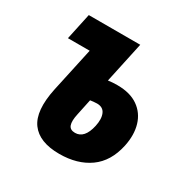

<svg xmlns="http://www.w3.org/2000/svg" viewBox="-133 -667 778 795"><g transform="rotate(30 256.0 -269.5)"><path d="M251 10Q155 10 116 -43.5Q77 -97 101 -211L147 -423H43L70 -549H316L274 -354Q294 -357 318 -357Q379 -357 417 -330.5Q455 -304 468.5 -258.5Q482 -213 470 -156Q452 -72 394.5 -31Q337 10 251 10ZM235 -170Q227 -134 233.5 -116Q240 -98 264 -98Q309 -98 324 -166Q332 -203 322 -226Q312 -249 283 -249Q274 -249 266 -248Q258 -247 251 -246Z"/></g></svg>

Font: Noto Sans ExtraCondensed ExtraBold
Style: Italic
Weight: 800
Width: 2
Italic angle: -12°
Designer: Monotype Design Team
Foundry: Monotype Imaging Inc.
Version: Version 2.013; ttfautohint (v1.8.4.7-5d5b)